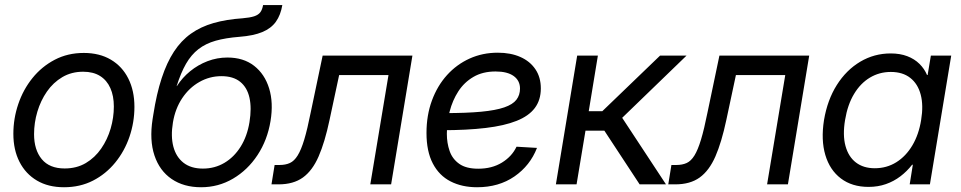

<svg xmlns="http://www.w3.org/2000/svg" viewBox="-20 -748 3901 779"><path d="M239.7 11.7Q175.8 11.7 129.9 -15.4Q84 -42.5 59.1 -91.3Q34.2 -140.1 34.2 -205.1Q34.2 -267.1 54.2 -325.9Q74.2 -384.8 111.8 -431.4Q149.4 -478 202.1 -505.6Q254.9 -533.2 319.8 -533.2Q383.8 -533.2 429.9 -505.9Q476.1 -478.5 500.7 -429.2Q525.4 -379.9 525.4 -314.5Q525.4 -252 505.4 -193.4Q485.4 -134.8 447.5 -88.4Q409.7 -42 357.2 -15.1Q304.7 11.7 239.7 11.7ZM242.2 -64.5Q291 -64.5 328.1 -86.4Q365.2 -108.4 390.6 -145.3Q416 -182.1 429 -226.6Q441.9 -271 441.9 -315.9Q441.9 -358.9 427.7 -390.6Q413.6 -422.4 386 -439.7Q358.4 -457 317.4 -457Q270 -457 232.9 -435.1Q195.8 -413.1 170.4 -376.5Q145 -339.8 131.6 -294.9Q118.2 -250 118.2 -203.6Q118.2 -140.1 149.4 -102.3Q180.7 -64.5 242.2 -64.5Z M795.9 11.7Q725.6 11.7 676.5 -21.7Q627.4 -55.2 606.7 -117.2Q585.9 -179.2 599.1 -264.6L602.1 -283.2Q615.2 -367.7 636 -430.9Q656.7 -494.1 685.8 -538.6Q714.8 -583 754.6 -611.3Q794.4 -639.6 846.4 -654.5Q898.4 -669.4 963.9 -673.8Q994.1 -676.3 1011.2 -681.9Q1028.3 -687.5 1036.4 -698.5Q1044.4 -709.5 1047.4 -727.5H1125.5Q1118.7 -687 1099.4 -659.9Q1080.1 -632.8 1044.2 -617.9Q1008.3 -603 951.2 -598.6Q895.5 -594.2 855 -582.8Q814.5 -571.3 785.2 -548.6Q755.9 -525.9 734.9 -489.5Q713.9 -453.1 696.8 -398.9H697.8Q719.7 -433.1 751.5 -459Q783.2 -484.9 822 -499.8Q860.8 -514.6 902.8 -514.6Q967.8 -514.6 1011 -481Q1054.2 -447.3 1072 -389.2Q1089.8 -331.1 1077.6 -256.8Q1064.9 -179.7 1024.9 -118.9Q984.9 -58.1 925.5 -23.2Q866.2 11.7 795.9 11.7ZM803.2 -64Q851.1 -64 890.4 -87.2Q929.7 -110.4 956.3 -152.8Q982.9 -195.3 992.2 -252.4Q1001.5 -309.6 992.2 -351.3Q982.9 -393.1 954.6 -416Q926.3 -439 878.4 -439Q830.6 -439 789.1 -415.5Q747.6 -392.1 719.2 -349.6Q690.9 -307.1 681.6 -251Q672.4 -195.3 683.3 -153.3Q694.3 -111.3 724.6 -87.6Q754.9 -64 803.2 -64Z M1081.5 0 1094.2 -78.6H1113.8Q1138.7 -78.6 1156.2 -86.7Q1173.8 -94.7 1187.7 -117.2Q1201.7 -139.6 1214.4 -181.6Q1227.1 -223.6 1240.7 -292L1289.1 -522.5H1653.3L1566.9 0H1482.4L1556.2 -443.4H1356L1316.9 -260.7Q1297.9 -170.9 1272.7 -113.3Q1247.6 -55.7 1209 -27.8Q1170.4 0 1110.4 0Z M1915.5 11.7Q1854.5 11.7 1808.1 -12Q1761.7 -35.6 1736.1 -84.7Q1710.4 -133.8 1710.4 -208.5Q1710.4 -280.3 1732.4 -340.1Q1754.4 -399.9 1793.7 -443.4Q1833 -486.8 1885.5 -510.5Q1938 -534.2 1999.5 -534.2Q2052.2 -534.2 2091.3 -516.8Q2130.4 -499.5 2152.3 -467Q2174.3 -434.6 2174.3 -389.2Q2174.3 -342.3 2149.9 -309.8Q2125.5 -277.3 2075.9 -257.6Q2026.4 -237.8 1950.4 -228.8Q1874.5 -219.7 1771.5 -219.7L1783.2 -289.1Q1872.6 -289.1 1931.9 -294.7Q1991.2 -300.3 2025.9 -312.3Q2060.5 -324.2 2075.2 -343.3Q2089.8 -362.3 2089.8 -388.7Q2089.8 -420.9 2064.2 -439.5Q2038.6 -458 1990.7 -458Q1938.5 -458 1900.9 -436Q1863.3 -414.1 1839.6 -377.4Q1815.9 -340.8 1804.4 -295.9Q1793 -251 1793 -204.6Q1793 -168 1804.2 -135.5Q1815.4 -103 1843.3 -83.3Q1871.1 -63.5 1920.4 -63.5Q1976.1 -63.5 2016.6 -88.4Q2057.1 -113.3 2075.7 -152.8L2158.7 -147.9Q2130.9 -76.2 2067.4 -32.2Q2003.9 11.7 1915.5 11.7Z M2235.4 0 2321.8 -522.5H2405.8L2368.7 -296.9H2423.8L2658.2 -522.5H2765.6L2504.4 -270L2682.1 0H2575.2L2432.1 -217.8H2355.5L2319.3 0Z M2691.4 0 2704.1 -78.6H2723.6Q2748.5 -78.6 2766.1 -86.7Q2783.7 -94.7 2797.6 -117.2Q2811.5 -139.6 2824.2 -181.6Q2836.9 -223.6 2850.6 -292L2898.9 -522.5H3263.2L3176.8 0H3092.3L3166 -443.4H2965.8L2926.8 -260.7Q2907.7 -170.9 2882.6 -113.3Q2857.4 -55.7 2818.8 -27.8Q2780.3 0 2720.2 0Z M3503.9 10.3Q3437 10.3 3391.8 -23.9Q3346.7 -58.1 3328.6 -119.1Q3310.5 -180.2 3323.2 -260.7Q3336.9 -342.3 3375.2 -403.1Q3413.6 -463.9 3470.2 -497.6Q3526.9 -531.2 3593.8 -531.2Q3631.8 -531.2 3661.1 -520Q3690.4 -508.8 3710.4 -489Q3730.5 -469.2 3741.2 -443.8H3743.7L3756.8 -522.5H3839.4L3752.9 0H3670.9L3683.6 -79.6H3680.7Q3659.7 -52.7 3633.1 -32.5Q3606.4 -12.2 3574.2 -1Q3542 10.3 3503.9 10.3ZM3529.3 -65.4Q3577.6 -65.4 3616.7 -89.8Q3655.8 -114.3 3681.9 -158.4Q3708 -202.6 3717.3 -261.2Q3727.1 -320.3 3715.6 -364Q3704.1 -407.7 3673.3 -431.9Q3642.6 -456.1 3594.2 -456.1Q3547.9 -456.1 3509.5 -433.1Q3471.2 -410.2 3445.1 -366.7Q3418.9 -323.2 3408.7 -261.2Q3398.4 -199.7 3410.4 -155.8Q3422.4 -111.8 3452.9 -88.6Q3483.4 -65.4 3529.3 -65.4Z"/></svg>

Font: Inter 28pt
Style: Italic
Weight: 400
Italic angle: -9.3988°
Designer: Rasmus Andersson
Foundry: rsms
Version: Version 4.001;git-66647c0bb